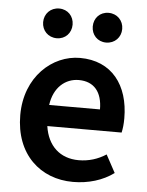

<svg xmlns="http://www.w3.org/2000/svg" viewBox="-52 -743 612 798"><g transform="rotate(5 254.0 -344.5)"><path d="M282 12C346 12 406 -6 452 -40L412 -114C378 -92 340 -80 298 -80C220 -80 168 -128 156 -210H466C470 -228 472 -246 472 -270C472 -408 400 -504 267 -504C152 -504 40 -406 40 -246C40 -82 146 12 282 12ZM156 -298C166 -372 214 -412 270 -412C334 -412 368 -370 368 -298ZM163 -577C199 -577 224 -604 224 -639C224 -674 199 -701 163 -701C127 -701 101 -674 101 -639C101 -604 127 -577 163 -577ZM369 -577C405 -577 431 -604 431 -639C431 -674 405 -701 369 -701C333 -701 308 -674 308 -639C308 -604 333 -577 369 -577Z"/></g></svg>

Font: Source Sans Pro Semibold
Style: Regular
Weight: 600
Designer: Paul D. Hunt
Foundry: Adobe Systems Incorporated
Version: Version 3.006;hotconv 1.0.111;makeotfexe 2.5.65597